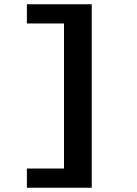

<svg xmlns="http://www.w3.org/2000/svg" viewBox="-20 -728 640 900"><path d="M106 152V62H280V-618H106V-708H410V152Z"/></svg>

Font: TypoPRO Source Code Pro
Style: Regular
Weight: 900
Monospace: yes
Designer: Paul D. Hunt, Teo Tuominen
Foundry: Adobe Systems Incorporated
Version: Version 2.010;PS 1.0;hotconv 1.0.84;makeotf.lib2.5.63406